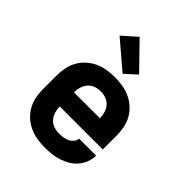

<svg xmlns="http://www.w3.org/2000/svg" viewBox="-218 -902 1035 1035"><g transform="rotate(45 300.0 -384.0)"><path d="M300 8Q270 8 240 3Q210 -2 183 -14.5Q156 -27 133.5 -47.5Q111 -68 96.5 -94.5Q82 -121 76.5 -150.5Q71 -180 71 -210V-310Q71 -340 76.5 -369.5Q82 -399 96.5 -425.5Q111 -452 133.5 -472.5Q156 -493 183 -505.5Q210 -518 240 -523Q270 -528 300 -528Q330 -528 360 -523Q390 -518 417 -505.5Q444 -493 466.5 -472.5Q489 -452 503.5 -425.5Q518 -399 523.5 -369.5Q529 -340 529 -310V-206H201Q201 -185 207 -165Q213 -145 226.5 -129.5Q240 -114 259.5 -107Q279 -100 300 -100Q315 -100 331 -102Q347 -104 361 -110.5Q375 -117 386 -129.5Q397 -142 397 -157H527Q527 -131 517.5 -106Q508 -81 491 -61Q474 -41 451 -27.5Q428 -14 403 -6Q378 2 352 5Q326 8 300 8ZM201 -314H399Q399 -335 393 -355Q387 -375 373.5 -390.5Q360 -406 340.5 -413Q321 -420 300 -420Q279 -420 259.5 -413Q240 -406 226.5 -390.5Q213 -375 207 -355Q201 -335 201 -314ZM316 -570 159 -704 240 -776 382 -630Z"/></g></svg>

Font: Iosevka Extrabold Extended
Style: Regular
Weight: 800
Width: 7
Monospace: yes
Designer: Belleve Invis
Foundry: Belleve Invis
Version: Version 32.5.0; ttfautohint (v1.8.4)